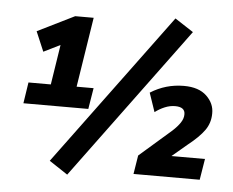

<svg xmlns="http://www.w3.org/2000/svg" viewBox="-53 -798 1078 890"><g transform="rotate(5 486.0 -352.5)"><path d="M60 -282 75 -380H179L208 -566L131 -528L92 -620L264 -705H350L299 -380H378L362 -282ZM291 30 205 -27 728 -735 814 -679ZM597 0 611 -87 759 -216Q782 -237 795 -256.5Q808 -276 808 -295Q809 -330 762 -330Q738 -330 714 -320Q690 -310 669 -294L639 -382Q710 -427 795 -427Q864 -427 900.5 -392Q937 -357 936 -311Q936 -267 911.5 -232.5Q887 -198 835 -157L765 -98H921L905 0Z"/></g></svg>

Font: Nunito Sans ExtraBold
Style: Italic
Weight: 800
Italic angle: -9°
Designer: Vernon Adams
Foundry: Vernon Adams
Version: Version 3.006; ttfautohint (v1.8.3)